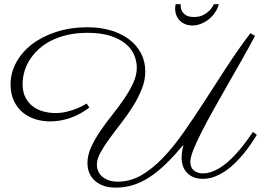

<svg xmlns="http://www.w3.org/2000/svg" viewBox="-20 -797 1217 895"><path d="M1177.2 -168.5Q1166 -149.9 1150.9 -127.7Q1135.7 -105.5 1117.2 -82.5Q1098.6 -59.6 1076.9 -38.1Q1055.2 -16.6 1030.8 0Q1006.3 16.6 980 26.6Q953.6 36.6 925.3 36.6Q899.9 36.6 881.3 28.6Q862.8 20.5 850.6 7.1Q838.4 -6.3 832.5 -23.9Q826.7 -41.5 826.7 -61Q826.7 -88.9 835.4 -122.1Q792.5 -71.3 753.9 -33.7Q715.3 3.9 677.5 28.6Q639.6 53.2 600.8 65.4Q562 77.6 518.1 77.6Q490.7 77.6 467 70.3Q443.4 63 425.8 48.6Q408.2 34.2 397.9 12.7Q387.7 -8.8 387.7 -37.6Q387.7 -73.7 404.8 -111.1Q421.9 -148.4 447.3 -185.8Q472.7 -223.1 502.7 -260.7Q532.7 -298.3 558.1 -335.4Q583.5 -372.6 600.6 -409.2Q617.7 -445.8 617.7 -481.4Q617.7 -512.7 604.7 -542.2Q591.8 -571.8 564 -594.2Q536.1 -616.7 492.7 -630.4Q449.2 -644 388.2 -644Q336.9 -644 294.4 -634.3Q252 -624.5 218.3 -607.4Q184.6 -590.3 159.7 -567.1Q134.8 -543.9 118.2 -517.6Q101.6 -491.2 93.5 -462.4Q85.4 -433.6 85.4 -405.3Q85.4 -367.7 99.1 -341.8Q112.8 -315.9 134.5 -300Q156.2 -284.2 183.6 -277.1Q210.9 -270 238.3 -270Q267.6 -270 293.9 -276.9Q320.3 -283.7 340.1 -292Q359.9 -300.3 371.6 -307.1Q383.3 -314 383.8 -314.5L396.5 -295.9Q357.9 -265.1 309.8 -248Q261.7 -231 213.9 -231Q179.2 -231 146 -241Q112.8 -251 86.9 -272Q61 -293 45.2 -325.9Q29.3 -358.9 29.3 -404.3Q29.3 -456.5 54.9 -504.6Q80.6 -552.7 127.4 -589.4Q174.3 -626 240.7 -647.9Q307.1 -669.9 388.7 -669.9Q445.8 -669.9 494.9 -655.8Q543.9 -641.6 579.8 -615Q615.7 -588.4 636.2 -550.8Q656.7 -513.2 657.2 -466.3Q657.7 -423.8 641.1 -382.3Q624.5 -340.8 599.4 -300.8Q574.2 -260.7 544.9 -223.1Q515.6 -185.5 490.5 -151.1Q465.3 -116.7 448.5 -86.2Q431.6 -55.7 431.6 -29.8Q431.6 -14.6 437.3 -0.2Q442.9 14.2 455.1 25.1Q467.3 36.1 485.6 43Q503.9 49.8 529.8 49.8Q586.4 49.8 637.7 20.5Q689 -8.8 737.8 -59.3Q786.6 -109.9 834.2 -177.5Q881.8 -245.1 931.4 -322Q981 -398.9 1034.2 -481Q1087.4 -563 1147 -642.1L1168.9 -629.9Q1140.6 -576.7 1107.2 -517.8Q1073.7 -459 1040.3 -400.4Q1006.8 -341.8 975.6 -285.9Q944.3 -230 920.2 -182.6Q896 -135.3 881.6 -98.9Q867.2 -62.5 867.2 -43Q867.2 -15.6 884 -2.2Q900.9 11.2 924.3 11.2Q948.7 11.2 971.9 2Q995.1 -7.3 1017.1 -22.7Q1039.1 -38.1 1059.1 -57.9Q1079.1 -77.6 1097.2 -99.1Q1115.2 -120.6 1130.9 -142.1Q1146.5 -163.6 1159.2 -182.1ZM1000 -777.3Q994.6 -756.8 982.4 -738.8Q970.2 -720.7 953.4 -707.3Q936.5 -693.8 916.7 -686Q897 -678.2 876.5 -678.2Q856 -678.2 839.6 -686Q823.2 -693.8 812.7 -707.3Q802.2 -720.7 798.3 -738.8Q794.4 -756.8 798.8 -777.3H822.3Q821.3 -760.3 827.1 -747.6Q832.5 -736.3 845.2 -727.1Q857.9 -717.8 884.3 -717.8Q910.2 -717.8 927.5 -727.1Q944.8 -736.3 956.1 -747.6Q968.8 -760.3 976.6 -777.3H1000Z"/></svg>

Font: Parisienne
Style: Regular
Weight: 400
Designer: Astigmatic (AOETI)
Foundry: Astigmatic (AOETI)
Version: Version 1.000